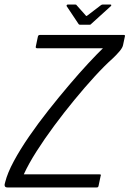

<svg xmlns="http://www.w3.org/2000/svg" viewBox="-46 -827 571 847"><path d="M499 -673Q504 -673 505 -671Q506 -669 504 -662L497 -629Q495 -617 481.5 -601Q468 -585 452 -570Q415 -537 371.5 -489.5Q328 -442 282 -386Q236 -330 193 -272Q150 -214 115 -159Q80 -104 59 -58H391Q397 -58 398.5 -56.5Q400 -55 398 -51L389 -8Q388 -3 386 -1.5Q384 0 379 0H-12Q-23 0 -25 -6.5Q-27 -13 -23 -24Q-13 -64 15 -116Q43 -168 83 -226Q123 -284 168.5 -341.5Q214 -399 259 -452Q304 -505 343 -547Q382 -589 408 -614H120Q114 -614 112.5 -616Q111 -618 112 -622L121 -665Q122 -669 124 -671Q126 -673 132 -673ZM306 -718Q302 -718 300 -722L248 -800Q247 -802 248.5 -804.5Q250 -807 253 -807H286Q291 -807 292 -804L332 -759Q334 -754 340 -759L399 -804Q403 -807 407 -807H441Q445 -807 445 -804.5Q445 -802 443 -800L357 -722Q355 -718 350 -718Z"/></svg>

Font: Glory
Style: Italic
Weight: 400
Italic angle: -12°
Designer: Robert Leuschke
Foundry: Robert Leuschke
Version: Version 1.011